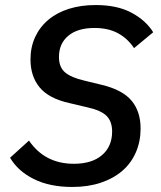

<svg xmlns="http://www.w3.org/2000/svg" viewBox="-20 -730 640 762"><path d="M267 12Q177 12 114 -19.5Q51 -51 20 -104L95 -172Q158 -80 273 -80Q345 -80 385 -114.5Q425 -149 425 -208Q425 -248 403 -270Q381 -292 327 -304L255 -321Q174 -339 137.5 -383Q101 -427 101 -494Q101 -543 119.5 -583Q138 -623 172 -651.5Q206 -680 253.5 -695Q301 -710 360 -710Q445 -710 502 -679.5Q559 -649 588 -602L512 -539Q486 -578 447.5 -598.5Q409 -619 355 -619Q288 -619 251 -588Q214 -557 214 -504Q214 -463 238.5 -442.5Q263 -422 315 -410L385 -393Q467 -373 502.5 -330Q538 -287 538 -220Q538 -169 519.5 -126Q501 -83 466 -52.5Q431 -22 380.5 -5Q330 12 267 12Z"/></svg>

Font: IBM Plex Mono Medium
Style: Italic
Weight: 500
Italic angle: -9°
Monospace: yes
Designer: Mike Abbink, Paul van der Laan, Pieter van Rosmalen
Foundry: Bold Monday
Version: Version 2.3